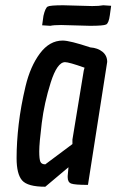

<svg xmlns="http://www.w3.org/2000/svg" viewBox="-20 -702 442 729"><path d="M218 -548Q245 -548 323 -522Q351 -520 369 -505.5Q387 -491 387 -467Q387 -466 314 0Q264 0 250.5 -5Q237 -10 237 -29Q237 -31 237 -34L240 -67L152 7Q85 7 64 -17Q43 -41 43 -101.5Q43 -162 51 -230.5Q59 -299 77 -374.5Q95 -450 131.5 -499Q168 -548 218 -548ZM227 -466Q197 -466 172.5 -388.5Q148 -311 138.5 -234.5Q129 -158 129 -127.5Q129 -97 133.5 -87.5Q138 -78 152 -78L255 -155V-172L298 -434L301 -445Q242 -466 227 -466ZM220 -682 330 -679Q357 -679 372 -682L402 -680L397 -644Q393 -614 383 -609Q373 -604 322 -604L212 -607Q184 -607 171 -604L140 -606L145 -642Q152 -672 161 -677Q170 -682 220 -682Z"/></svg>

Font: Economica
Style: Bold Italic
Weight: 700
Designer: Vicente Lamonaca
Foundry: Vicente Lamonaca
Version: Version 1.100